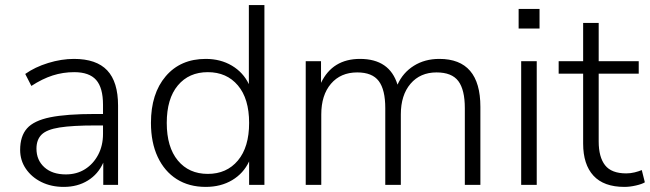

<svg xmlns="http://www.w3.org/2000/svg" viewBox="-20 -725 2549 753"><path d="M230 8Q181 8 142.5 -11Q104 -30 81.5 -63Q59 -96 59 -137Q59 -191 86 -221.5Q113 -252 177 -265Q241 -278 353 -278H384V-314Q384 -381 357 -411.5Q330 -442 271 -442Q227 -442 186.5 -429Q146 -416 103 -388L79 -435Q117 -462 169 -478Q221 -494 270 -494Q358 -494 400.5 -449Q443 -404 443 -311V0H385V-87Q365 -42 324.5 -17Q284 8 230 8ZM238 -41Q281 -41 313.5 -61.5Q346 -82 365 -118Q384 -154 384 -200V-233H354Q264 -233 213.5 -225Q163 -217 143 -197Q123 -177 123 -142Q123 -97 154 -69Q185 -41 238 -41Z M787 8Q721 8 673 -22.5Q625 -53 598.5 -109.5Q572 -166 572 -243Q572 -358 630 -426Q688 -494 787 -494Q845 -494 889.5 -467.5Q934 -441 956 -395V-705H1017V0H957V-92Q935 -45 890.5 -18.5Q846 8 787 8ZM795 -43Q869 -43 913 -95.5Q957 -148 957 -243Q957 -338 913 -390Q869 -442 795 -442Q721 -442 677.5 -390Q634 -338 634 -243Q634 -148 677.5 -95.5Q721 -43 795 -43Z M1179 0V-485H1239V-400Q1284 -494 1392 -494Q1508 -494 1539 -393Q1560 -440 1603 -467Q1646 -494 1703 -494Q1864 -494 1864 -306V0H1803V-301Q1803 -373 1777.5 -407Q1752 -441 1692 -441Q1628 -441 1590 -396.5Q1552 -352 1552 -276V0H1491V-301Q1491 -373 1465.5 -407Q1440 -441 1381 -441Q1316 -441 1278 -396.5Q1240 -352 1240 -276V0Z M2014 -613V-690H2096V-613ZM2024 0V-485H2085V0Z M2429 8Q2348 8 2307.5 -36Q2267 -80 2267 -162V-436H2171V-485H2267V-635H2328V-485H2485V-436H2328V-170Q2328 -109 2353 -77Q2378 -45 2436 -45Q2453 -45 2469 -49Q2485 -53 2497 -58L2509 -10Q2498 -3 2474 2.5Q2450 8 2429 8Z"/></svg>

Font: Nunito Sans Light
Style: Regular
Weight: 300
Designer: Vernon Adams
Foundry: Vernon Adams
Version: Version 3.101; ttfautohint (v1.8.4.7-5d5b);gftools[0.9.27]